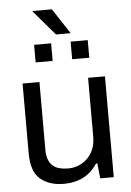

<svg xmlns="http://www.w3.org/2000/svg" viewBox="-60 -941 682 998"><g transform="rotate(-5 281.0 -442.5)"><path d="M232 12Q156.5 12 110.1 -27.2Q63.8 -66.4 63.8 -162.7V-526H151.8V-174.6Q151.8 -142 159.9 -121Q168 -100 182.8 -87.8Q197.6 -75.6 218.1 -70.6Q238.6 -65.6 262.9 -65.6Q300.5 -65.6 333 -83.9Q365.5 -102.2 385.6 -136.4Q405.6 -170.7 405.6 -216.8V-526H493.6V0H423L414.8 -78.7H407.8Q387.1 -46.9 360.5 -26.8Q333.9 -6.7 301.5 2.6Q269.1 12 232 12ZM141 -629.5V-721.2H229.8V-629.5ZM331.6 -629.5V-721.2H420.9V-629.5ZM335.6 -765H259L148.7 -894L149.7 -897H249.1Z"/></g></svg>

Font: Archivo SemiBold
Style: Regular
Weight: 600
Designer: Hector Gatti
Foundry: Omnibus-Type
Version: Version 2.001